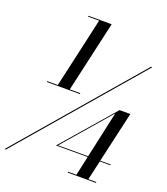

<svg xmlns="http://www.w3.org/2000/svg" viewBox="-178 -917 980 1130"><g transform="rotate(20 312.0 -351.5)"><path d="M82.5 -361.5H149L248 -800.5H179V-806H324.5L224 -361.5H289.5V-356H82.5ZM627.5 -650H636L-8.5 100H-17ZM557 97.5V103H380V97.5H432.5L459 -23.5H260.5L541 -347H608.5L536 -28.5H602V-23.5H535L507.5 97.5ZM272 -28.5H460L524 -320Z"/></g></svg>

Font: Bodoni* 24pt Medium
Style: Italic
Weight: 500
Italic angle: -13°
Version: Version 2.3